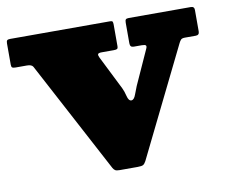

<svg xmlns="http://www.w3.org/2000/svg" viewBox="-69 -599 818 693"><g transform="rotate(-10 339.5 -252.5)"><path d="M429.5 -273.5 486.5 -399.5Q490.5 -408 487.8 -411.5Q485 -415 473 -415H443Q430 -415 430 -429.5V-505Q430 -514 432.8 -517Q435.5 -520 444 -520H671Q684 -520 684 -507.5V-428.5Q684 -415 671 -415H631Q620.5 -415 616.5 -410.8Q612.5 -406.5 609 -399.5L413 -1Q408 8.5 402.5 11.8Q397 15 382 15H316Q305 15 300.2 12.2Q295.5 9.5 291.5 2.5L74.5 -406Q69.5 -415 52 -415H11Q2 -415 -1.5 -417.2Q-5 -419.5 -5 -428V-506Q-5 -514.5 -2 -517.2Q1 -520 9 -520H376Q383 -520 384.5 -516.5Q386 -513 386 -505.5V-427.5Q386 -419 382.5 -417Q379 -415 370 -415H326.5Q314 -415 312.2 -410.8Q310.5 -406.5 314.5 -398.5L376.5 -274.5Q382.5 -262.5 387 -244Q391.5 -225.5 401.5 -225.5Q411.5 -225.5 418 -243.8Q424.5 -262 429.5 -273.5Z"/></g></svg>

Font: Besley* Fatface
Style: Regular
Weight: 900
Designer: Owen Earl
Foundry: indestructible type*
Version: Version 3.000; ttfautohint (v1.8.3)